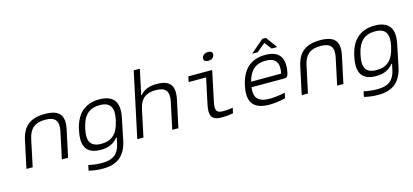

<svg xmlns="http://www.w3.org/2000/svg" viewBox="-71 -1262 4343 2021"><g transform="rotate(-15 2100.0 -252.0)"><path d="M136 -295 73 0H141L203 -291C226 -401 286 -449 396 -449C505 -449 544 -401 521 -291L459 0H527L590 -295C621 -444 564 -509 408 -509C252 -509 167 -444 136 -295Z M714 -256 712 -244C676 -76 732 9 883 9C971 9 1025 -20 1071 -74H1077L1063 -8C1040 98 980 146 861 146C814 146 758 140 712 129L700 187C749 200 801 206 853 206C1015 206 1101 131 1134 -23L1182 -256C1218 -422 1159 -509 1002 -509C846 -509 749 -422 714 -256ZM780 -247 781 -253C809 -386 874 -449 990 -449C1106 -449 1143 -386 1115 -253L1113 -247C1085 -114 1021 -51 905 -51C789 -51 751 -114 780 -247Z M1432 -710 1281 0H1348L1410 -291C1433 -401 1492 -449 1600 -449C1708 -449 1747 -401 1724 -291L1662 0H1729L1792 -295C1823 -443 1771 -509 1628 -509C1545 -509 1487 -486 1447 -437H1441L1499 -710Z M2237 -51C2164 -51 2141 -72 2161 -168L2231 -500H1971L1959 -441H2149L2090 -165C2062 -34 2095 9 2206 9C2241 9 2273 6 2325 -3L2337 -60C2300 -54 2263 -51 2237 -51ZM2170 -648C2165 -621 2182 -604 2218 -604C2254 -604 2277 -621 2282 -648L2283 -649C2289 -677 2273 -694 2237 -694C2201 -694 2177 -677 2171 -649Z M2988 -265C3021 -422 2964 -509 2811 -509C2654 -509 2558 -422 2522 -256L2520 -244C2485 -77 2548 9 2720 9C2772 9 2837 1 2895 -14L2907 -72C2857 -59 2785 -51 2737 -51C2615 -51 2568 -104 2584 -217H2943C2972 -217 2980 -230 2988 -265ZM2595 -275C2626 -393 2690 -449 2799 -449C2909 -449 2946 -389 2923 -275ZM2681 -556H2742L2835 -633L2894 -556H2955L2865 -680H2826Z M3136 -295 3073 0H3141L3203 -291C3226 -401 3286 -449 3396 -449C3505 -449 3544 -401 3521 -291L3459 0H3527L3590 -295C3621 -444 3564 -509 3408 -509C3252 -509 3167 -444 3136 -295Z M3714 -256 3712 -244C3676 -76 3732 9 3883 9C3971 9 4025 -20 4071 -74H4077L4063 -8C4040 98 3980 146 3861 146C3814 146 3758 140 3712 129L3700 187C3749 200 3801 206 3853 206C4015 206 4101 131 4134 -23L4182 -256C4218 -422 4159 -509 4002 -509C3846 -509 3749 -422 3714 -256ZM3780 -247 3781 -253C3809 -386 3874 -449 3990 -449C4106 -449 4143 -386 4115 -253L4113 -247C4085 -114 4021 -51 3905 -51C3789 -51 3751 -114 3780 -247Z"/></g></svg>

Font: LT Wave Mono Light
Style: Italic
Weight: 300
Designer: Daniel Lyons
Version: Version 2.5 (Glyphs App)